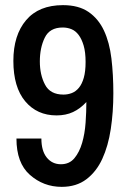

<svg xmlns="http://www.w3.org/2000/svg" viewBox="-20 -717 487 747"><path d="M313 -476Q313 -514 305.5 -539.5Q298 -565 286 -581Q274 -597 258 -603.5Q242 -610 224 -610Q173 -610 154 -570Q135 -531 135 -478Q135 -426 155 -388Q175 -349 227 -349Q244 -349 259.5 -355Q275 -361 287 -375.5Q299 -390 306 -414.5Q313 -439 313 -476ZM141 -178Q141 -130 162 -104Q183 -78 217 -78Q250 -78 269.5 -101.5Q289 -125 299.5 -161Q310 -197 313 -239.5Q316 -282 316 -320Q292 -294 264 -281Q236 -268 200 -268Q124 -268 78 -323Q32 -378 32 -480Q32 -580 81.5 -638.5Q131 -697 225 -697Q286 -697 324.5 -670.5Q363 -644 384.5 -598Q406 -552 413.5 -489.5Q421 -427 421 -354Q421 -281 411 -215Q401 -149 378 -99Q355 -49 316 -19.5Q277 10 220 10Q149 10 96 -37Q44 -83 44 -178Z"/></svg>

Font: Medium
Style: Regular
Weight: 500
Designer: Fernando Haro
Foundry: deFharo
Version: Version 1.787